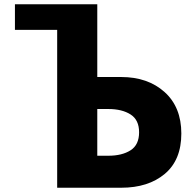

<svg xmlns="http://www.w3.org/2000/svg" viewBox="-20 -880 921 900"><path d="M248 0H548Q675 0 752.5 -65Q830 -130 830 -254Q830 -378 751.5 -448.5Q673 -519 548 -519H436V-740V-825V-860H50V-740H248ZM436 -369H488Q552 -369 592 -343.5Q632 -318 632 -260Q632 -201 592 -175.5Q552 -150 488 -150H436Z"/></svg>

Font: Hussar
Style: BoldWeb
Weight: 700
Foundry: Cannot Into Space Fonts
Version: Version 2.00